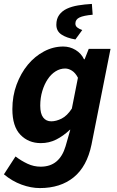

<svg xmlns="http://www.w3.org/2000/svg" viewBox="-32 -745 598 978"><path d="M531 -496 434 -8Q411 103 343.5 158Q276 213 171 213Q126 213 78 195.5Q30 178 -12 143L47 52Q76 74 108 89Q140 104 175 104Q224 104 255.5 77.5Q287 51 302 0L326 -84H324Q290 -52 254 -34Q218 -16 176 -16Q113 -16 72 -58.5Q31 -101 31 -189Q31 -256 52.5 -314Q74 -372 109.5 -415Q145 -458 192 -483Q239 -508 290 -508Q324 -508 353 -490.5Q382 -473 396 -443H399L420 -496ZM229 -127Q254 -127 282 -141Q310 -155 334 -192L365 -349Q352 -374 334.5 -385Q317 -396 300 -396Q274 -396 251 -381.5Q228 -367 211 -341.5Q194 -316 183.5 -281.5Q173 -247 173 -207Q173 -166 188 -146.5Q203 -127 229 -127ZM352 -544Q306 -552 280.5 -569.5Q255 -587 255 -619Q255 -649 269.5 -669Q284 -689 308.5 -700.5Q333 -712 366 -717.5Q399 -723 436 -725L440 -670Q394 -666 373 -656Q352 -646 352 -625Q352 -613 361 -605.5Q370 -598 387 -592Z"/></svg>

Font: mr_Source Sans Pro
Style: Bold Italic
Weight: 700
Italic angle: -11°
Designer: Paul D. Hunt
Foundry: Adobe Systems Incorporated
Version: Version 1.036;July 10, 2024;FontCreator 11.5.0.2430 64-bit